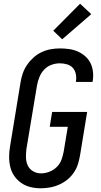

<svg xmlns="http://www.w3.org/2000/svg" viewBox="-20 -1003 540 1031"><path d="M199 8Q170 8 143.5 1.5Q117 -5 95 -20Q73 -35 57.5 -57Q42 -79 35.5 -105.5Q29 -132 29 -160Q29 -188 34 -217L90 -559Q94 -584 102 -608Q110 -632 125 -654Q140 -676 160 -694Q180 -712 203.5 -723Q227 -734 252 -738.5Q277 -743 302 -743Q327 -743 351.5 -739.5Q376 -736 397.5 -726.5Q419 -717 437 -701.5Q455 -686 465.5 -665Q476 -644 479 -619.5Q482 -595 478 -570L477 -563H387L388 -567Q391 -587 387 -606Q383 -625 371 -638.5Q359 -652 340 -657.5Q321 -663 301 -663Q279 -663 256.5 -655Q234 -647 217.5 -629.5Q201 -612 192 -590Q183 -568 179 -546L122 -204Q119 -181 119.5 -157.5Q120 -134 129 -114.5Q138 -95 157.5 -83.5Q177 -72 200 -72Q222 -72 244.5 -80.5Q267 -89 284.5 -106Q302 -123 310 -145Q318 -167 322 -189L344 -322H247L260 -402H448L411 -176Q407 -151 400 -126.5Q393 -102 378.5 -79.5Q364 -57 343.5 -40Q323 -23 298.5 -12Q274 -1 248.5 3.5Q223 8 199 8ZM314 -792 266 -838 410 -983 470 -927Z"/></svg>

Font: Iosevka SS18 Medium
Style: Italic
Weight: 500
Italic angle: -9°
Monospace: yes
Designer: Belleve Invis
Foundry: Belleve Invis
Version: Version 25.1.1; ttfautohint (v1.8.4)